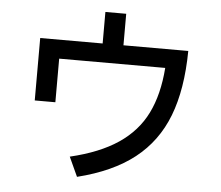

<svg xmlns="http://www.w3.org/2000/svg" viewBox="-56 -868 1113 965"><g transform="rotate(5 500.0 -385.0)"><path d="M542 -645H869Q867 -451 815 -316.5Q763 -182 653.5 -96Q544 -10 367 34L322 -64Q470 -99 563.5 -162Q657 -225 704 -320Q751 -415 761 -550H226V-330H122V-645H437V-804H542Z"/></g></svg>

Font: IBM Plex Sans JP Medium
Style: Regular
Weight: 500
Designer: Mike Abbink; Paul van der Laan; Pieter van Rosmalen; Wujin Sim; Yejin Wi; Jinhee Kim; Boomi Park; Yona Kim; Kichan Ma
Foundry: Sandoll Inc.
Version: Version 1.001